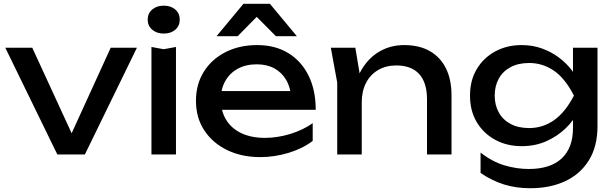

<svg xmlns="http://www.w3.org/2000/svg" viewBox="-20 -819 3254 1018"><path d="M385 -58H335L567 -566H706L430 0H284L8 -566H151Z M783 -570 848 -558 913 -570V0H783ZM848 -641Q811 -641 787 -661.5Q763 -682 763 -715Q763 -748 787 -768.5Q811 -789 848 -789Q886 -789 909.5 -768.5Q933 -748 933 -715Q933 -682 909.5 -661.5Q886 -641 848 -641Z M1360 14Q1261 14 1184 -23.5Q1107 -61 1063 -128Q1019 -195 1019 -284Q1019 -372 1060.5 -438.5Q1102 -505 1175.5 -542.5Q1249 -580 1344 -580Q1439 -580 1508.5 -537.5Q1578 -495 1616 -418Q1654 -341 1654 -237H1121V-336H1589L1524 -299Q1521 -355 1497.5 -395Q1474 -435 1434.5 -456.5Q1395 -478 1341 -478Q1284 -478 1241.5 -455Q1199 -432 1175 -390.5Q1151 -349 1151 -292Q1151 -229 1179.5 -183Q1208 -137 1260.5 -112.5Q1313 -88 1385 -88Q1450 -88 1518 -108.5Q1586 -129 1638 -166V-72Q1586 -32 1511.5 -9Q1437 14 1360 14ZM1271 -799H1411L1554 -627H1443L1313 -758H1369L1240 -627H1128Z M1734 -566H1864L1898 -362V0H1768V-381ZM2123 -580Q2203 -580 2259 -548Q2315 -516 2344.5 -456.5Q2374 -397 2374 -313V0H2244V-292Q2244 -381 2202.5 -426.5Q2161 -472 2081 -472Q2026 -472 1984.5 -447.5Q1943 -423 1920.5 -379Q1898 -335 1898 -276L1852 -301Q1861 -389 1898 -451Q1935 -513 1993 -546.5Q2051 -580 2123 -580Z M3018 -139V-239L3023 -257V-366L3018 -386V-566H3148V-151Q3148 -42 3102 31.5Q3056 105 2976 142Q2896 179 2792 179Q2716 179 2652 159Q2588 139 2528 98V-10Q2589 38 2654 57.5Q2719 77 2784 77Q2898 77 2958 21Q3018 -35 3018 -139ZM2746 -44Q2668 -44 2606 -77.5Q2544 -111 2508 -171Q2472 -231 2472 -312Q2472 -393 2508 -453Q2544 -513 2606 -546.5Q2668 -580 2746 -580Q2804 -580 2853.5 -562Q2903 -544 2942.5 -514.5Q2982 -485 3009.5 -449.5Q3037 -414 3052 -377.5Q3067 -341 3067 -311Q3067 -272 3044 -225.5Q3021 -179 2978.5 -138Q2936 -97 2877 -70.5Q2818 -44 2746 -44ZM2786 -140Q2857 -140 2916.5 -181Q2976 -222 3023 -312Q2976 -404 2916.5 -444.5Q2857 -485 2786 -485Q2728 -485 2687 -463Q2646 -441 2624.5 -402Q2603 -363 2603 -312Q2603 -262 2624.5 -223Q2646 -184 2687 -162Q2728 -140 2786 -140Z"/></svg>

Font: Unbounded
Style: Regular
Weight: 400
Designer: Luke Prowse, Jean-Baptiste Morizot, Fátima Lázaro, Florian Runge
Foundry: NaN
Version: Version 1.701;gftools[0.9.28.dev5+ged2979d]